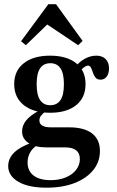

<svg xmlns="http://www.w3.org/2000/svg" viewBox="-20 -690 549 903"><path d="M199.2 192.7Q112.9 192.7 65.7 164.5Q18.5 136.3 18.5 91.1Q18.5 54.8 47.2 27Q75.8 -0.8 131.5 -19.4L154.8 -6.5Q133.9 5.6 121.8 27Q109.7 48.4 109.7 74.2Q109.7 113.7 137.9 135.5Q166.1 157.3 217.7 157.3Q258.1 157.3 289.1 144.4Q320.2 131.5 337.9 108.9Q355.6 86.3 355.6 58.1Q355.6 30.6 338.3 16.9Q321 3.2 286.3 3.2H198.4Q146 3.2 114.9 -16.9Q83.9 -37.1 83.9 -71.8Q83.9 -100 102.8 -123.4Q121.8 -146.8 161.3 -168.5L192.7 -164.5Q178.2 -154 171.8 -144.4Q165.3 -134.7 165.3 -123.4Q165.3 -107.3 179 -99.2Q192.7 -91.1 219.4 -91.1H305.6Q375.8 -91.1 412.9 -62.5Q450 -33.9 450 20.2Q450 71.8 418.1 110.5Q386.3 149.2 330.2 171Q274.2 192.7 199.2 192.7ZM216.1 -159.7Q137.1 -159.7 91.9 -195.6Q46.8 -231.5 46.8 -294.4Q46.8 -357.3 91.9 -392.7Q137.1 -428.2 215.3 -428.2Q293.5 -428.2 337.9 -393.1Q382.3 -358.1 382.3 -294.4Q382.3 -230.6 337.9 -195.2Q293.5 -159.7 216.1 -159.7ZM216.1 -195.2Q248.4 -195.2 264.5 -219.4Q280.6 -243.5 280.6 -294.4Q280.6 -344.4 264.5 -368.5Q248.4 -392.7 216.9 -392.7Q184.7 -392.7 168.5 -368.5Q152.4 -344.4 152.4 -294.4Q152.4 -243.5 168.5 -219.4Q184.7 -195.2 216.1 -195.2ZM453.2 -315.3Q437.1 -315.3 429 -325.4Q421 -335.5 416.9 -348.4Q412.9 -361.3 408.1 -371.4Q403.2 -381.5 393.5 -381.5Q387.9 -381.5 379.8 -376.6Q371.8 -371.8 362.9 -362.9Q354 -354 346 -340.3L329.8 -369.4Q347.6 -395.2 375.4 -411.7Q403.2 -428.2 433.1 -428.2Q460.5 -428.2 476.6 -412.5Q492.7 -396.8 492.7 -368.5Q492.7 -344.4 481.9 -329.8Q471 -315.3 453.2 -315.3ZM101.6 -477.4 79 -496 207.3 -670.2H243.5L368.5 -497.6L347.6 -477.4L179 -590.3L228.2 -600Z"/></svg>

Font: Playfair 9pt
Style: Bold
Weight: 700
Designer: Claus Eggers Sørensen
Foundry: Claus Eggers Sørensen
Version: Version 2.203